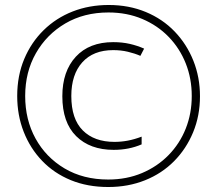

<svg xmlns="http://www.w3.org/2000/svg" viewBox="-20 -742 871 770"><path d="M414 8Q331 8 264 -19.5Q197 -47 149 -97Q101 -147 75 -213.5Q49 -280 49 -357Q49 -438 77 -505Q105 -572 155 -621Q205 -670 271.5 -696Q338 -722 416 -722Q497 -722 564.5 -694Q632 -666 680.5 -615.5Q729 -565 755.5 -498.5Q782 -432 782 -356Q782 -278 754.5 -211.5Q727 -145 678 -95.5Q629 -46 561.5 -19Q494 8 414 8ZM414 -22Q488 -22 549.5 -48Q611 -74 656 -120Q701 -166 725 -226.5Q749 -287 749 -357Q749 -427 725 -487.5Q701 -548 656.5 -594Q612 -640 550.5 -666Q489 -692 415 -692Q317 -692 242 -648Q167 -604 124 -528.5Q81 -453 81 -357Q81 -262 122.5 -186.5Q164 -111 239 -66.5Q314 -22 414 -22ZM436 -141Q341 -141 285.5 -196Q230 -251 230 -356Q230 -456 284 -514.5Q338 -573 434 -573Q470 -573 500.5 -566Q531 -559 558 -547L543 -518Q520 -528 492.5 -534.5Q465 -541 434 -541Q354 -541 310 -492Q266 -443 266 -357Q266 -265 312 -219Q358 -173 439 -173Q466 -173 492.5 -178Q519 -183 548 -194V-163Q497 -141 436 -141Z"/></svg>

Font: Noto Sans Lao UI Cond ExtLt
Style: Regular
Weight: 200
Width: 3
Designer: Monotype Design Team
Foundry: Monotype Imaging Inc.
Version: Version 2.000; ttfautohint (v1.8.4.7-5d5b)